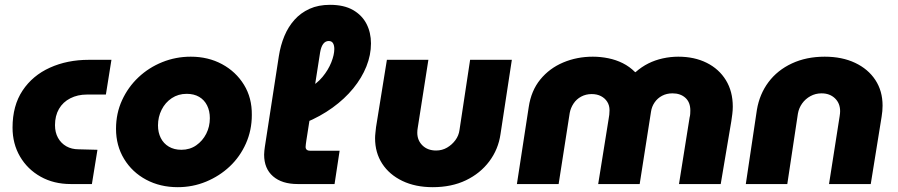

<svg xmlns="http://www.w3.org/2000/svg" viewBox="-20 -763 3721 796"><path d="M273 0Q203 0 148.5 -30.5Q94 -61 63 -114Q32 -167 32 -234Q32 -325 73.5 -387.5Q115 -450 187 -482.5Q259 -515 348 -515H442L419 -371H340Q302 -371 271.5 -355.5Q241 -340 224.5 -311.5Q208 -283 208 -244Q208 -214 220.5 -191.5Q233 -169 255 -156.5Q277 -144 306 -144L384 -142L361 0Z M717 13Q644 13 586 -18Q528 -49 494.5 -104Q461 -159 461 -229Q461 -293 486 -347.5Q511 -402 554 -442.5Q597 -483 653 -505.5Q709 -528 771 -528Q843 -528 900.5 -497Q958 -466 991.5 -411.5Q1025 -357 1024 -286Q1024 -223 999.5 -168Q975 -113 932.5 -73Q890 -33 834.5 -10Q779 13 717 13ZM732 -142Q767 -142 793.5 -160.5Q820 -179 835 -208.5Q850 -238 850 -273Q850 -303 838.5 -326Q827 -349 805.5 -361.5Q784 -374 754 -374Q719 -374 692 -356Q665 -338 650 -308Q635 -278 635 -243Q635 -214 646.5 -191Q658 -168 680 -155Q702 -142 732 -142Z M1214 0Q1149 0 1112 -32Q1075 -64 1075 -122Q1075 -130 1076 -138Q1077 -146 1078 -154L1136 -530Q1143 -575 1159 -613.5Q1175 -652 1201 -681Q1227 -710 1263.5 -726.5Q1300 -743 1348 -743Q1406 -743 1443.5 -721.5Q1481 -700 1499.5 -664Q1518 -628 1518 -583Q1518 -535 1499 -487.5Q1480 -440 1444.5 -396.5Q1409 -353 1358.5 -316.5Q1308 -280 1245 -254L1259 -398Q1293 -415 1317 -444Q1341 -473 1353.5 -504.5Q1366 -536 1366 -560Q1366 -575 1360.5 -584Q1355 -593 1343 -593Q1329 -593 1320 -581Q1311 -569 1307 -545L1250 -180Q1249 -172 1248 -165.5Q1247 -159 1247 -154Q1247 -146 1252 -142Q1257 -138 1266 -138H1388L1367 0Z M2102 -515 2055 -207Q2046 -144 2008.5 -94Q1971 -44 1911.5 -15.5Q1852 13 1774 13Q1702 13 1648 -13Q1594 -39 1564.5 -84.5Q1535 -130 1535 -190Q1535 -200 1536.5 -213Q1538 -226 1539 -236L1584 -515H1756L1712 -234Q1711 -230 1710.5 -223.5Q1710 -217 1710 -213Q1710 -181 1731.5 -160Q1753 -139 1788 -139Q1813 -139 1833.5 -151Q1854 -163 1868 -182Q1882 -201 1885 -224L1929 -515Z M2123 0 2172 -319Q2182 -387 2220 -433.5Q2258 -480 2315 -504Q2372 -528 2438 -528Q2470 -528 2502 -521.5Q2534 -515 2562 -501Q2590 -487 2613 -464H2615Q2640 -486 2668 -500Q2696 -514 2728 -521Q2760 -528 2792 -528Q2859 -528 2910 -502.5Q2961 -477 2989.5 -430.5Q3018 -384 3018 -321Q3018 -306 3016 -290Q3014 -274 3012 -261L2968 0H2795L2839 -276Q2841 -283 2841.5 -290.5Q2842 -298 2842 -305Q2842 -339 2821.5 -357.5Q2801 -376 2768 -376Q2744 -376 2725 -366Q2706 -356 2694 -338.5Q2682 -321 2679 -300L2632 0H2460L2503 -268Q2505 -277 2506 -287.5Q2507 -298 2507 -306Q2507 -326 2497.5 -341Q2488 -356 2471.5 -364.5Q2455 -373 2433 -373Q2409 -373 2389.5 -362.5Q2370 -352 2358 -334Q2346 -316 2342 -295L2296 0Z M3072 0 3118 -308Q3129 -373 3166 -422.5Q3203 -472 3263 -500Q3323 -528 3399 -528Q3471 -528 3525 -502.5Q3579 -477 3609 -431.5Q3639 -386 3639 -325Q3639 -315 3638 -302.5Q3637 -290 3635 -279L3590 0H3417L3461 -281Q3462 -286 3462.5 -292.5Q3463 -299 3463 -302Q3463 -335 3441.5 -355.5Q3420 -376 3386 -376Q3361 -376 3340 -364.5Q3319 -353 3305.5 -334Q3292 -315 3288 -292L3244 0Z"/></svg>

Font: MuseoModerno Thin ExtraBold
Style: Italic
Weight: 800
Italic angle: -9°
Version: Version 1.003